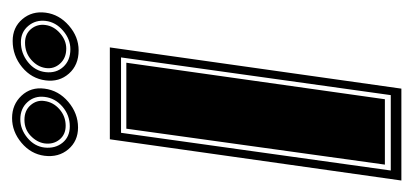

<svg xmlns="http://www.w3.org/2000/svg" viewBox="-236 -494 701 326"><g transform="rotate(-90 115.0 -330.5)"><path d="M-28 0 42 -495H198L128 0ZM-11 -18H117L181 -476H53ZM-1 -28 60 -467H172L110 -28ZM62 -549Q39 -549 25 -565.5Q11 -582 14 -606Q17 -629 36 -645Q55 -661 78 -661Q101 -661 116 -645Q131 -629 128 -606Q125 -582 105.5 -565.5Q86 -549 62 -549ZM193 -548Q168 -548 153.5 -564.5Q139 -581 142 -604Q145 -628 164.5 -644Q184 -660 209 -660Q232 -660 246 -643.5Q260 -627 257 -604Q254 -581 235 -564.5Q216 -548 193 -548ZM64 -563Q83 -563 97.5 -575.5Q112 -588 114 -606Q116 -623 105 -635Q94 -647 76 -647Q59 -647 44.5 -635Q30 -623 28 -606Q26 -588 36 -575.5Q46 -563 64 -563ZM195 -562Q212 -562 226.5 -574.5Q241 -587 243 -604Q245 -621 234.5 -633.5Q224 -646 207 -646Q188 -646 173 -634Q158 -622 156 -604Q154 -586 165 -574Q176 -562 195 -562ZM65 -570Q50 -570 41.5 -580.5Q33 -591 35 -606Q37 -619 48 -629.5Q59 -640 75 -640Q91 -640 100 -629.5Q109 -619 107 -606Q105 -591 93 -580.5Q81 -570 65 -570ZM196 -569Q180 -569 170.5 -579.5Q161 -590 163 -604Q165 -618 177 -628.5Q189 -639 206 -639Q221 -639 229.5 -628.5Q238 -618 236 -604Q234 -590 222 -579.5Q210 -569 196 -569Z"/></g></svg>

Font: Alumni Sans Collegiate One SC
Style: Italic
Weight: 400
Italic angle: -8°
Designer: Robert E. Leuschke
Foundry: Robert E. Leuschke
Version: Version 1.100